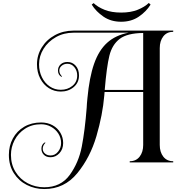

<svg xmlns="http://www.w3.org/2000/svg" viewBox="-20 -1003 1213 1298"><path d="M1060 -678V-23Q1060 25 1084 56Q1108 87 1151 87V95H857V87Q900 87 924 56Q948 25 948 -23V-381H687L685 -357Q674 -227 632 -83Q590 61 502.5 168Q415 275 279 275Q216 275 161.5 247.5Q107 220 73.5 167.5Q40 115 40 44Q40 -17 67 -67Q94 -117 143.5 -146Q193 -175 258 -175Q302 -175 336 -156Q370 -137 388.5 -105Q407 -73 407 -36Q407 6 381.5 33Q356 60 322 60Q293 60 276.5 43.5Q260 27 260 2Q260 -27 284 -41L287 -37Q280 -31 274.5 -20.5Q269 -10 269 2Q269 22 284 35Q299 48 322 48Q352 48 372.5 22.5Q393 -3 393 -36Q393 -71 374.5 -100Q356 -129 325 -146Q294 -163 258 -163Q196 -163 149.5 -133Q103 -103 78.5 -55.5Q54 -8 54 44Q54 109 85 159Q116 209 167.5 236Q219 263 279 263Q391 263 451.5 179.5Q512 96 533 -12.5Q554 -121 566 -274Q567 -301 571 -339Q584 -480 616 -571.5Q648 -663 704.5 -714Q761 -765 849 -782H477Q411 -782 358 -752Q305 -722 274.5 -673Q244 -624 244 -568Q244 -520 263.5 -480.5Q283 -441 316.5 -418.5Q350 -396 391 -396Q437 -396 469.5 -422.5Q502 -449 502 -493Q502 -525 483 -548.5Q464 -572 436 -572Q413 -572 397 -558.5Q381 -545 381 -526Q381 -514 386.5 -503.5Q392 -493 399 -487L396 -483Q372 -497 372 -526Q372 -551 389.5 -567.5Q407 -584 436 -584Q469 -584 491.5 -559Q514 -534 514 -493Q514 -444 478 -414Q442 -384 391 -384Q347 -384 310.5 -407Q274 -430 252 -472Q230 -514 230 -568Q230 -630 262.5 -682.5Q295 -735 351.5 -765.5Q408 -796 477 -796H1151V-788Q1108 -788 1084 -757Q1060 -726 1060 -678ZM948 -395V-780Q840 -779 789 -740Q738 -701 719.5 -626.5Q701 -552 688 -395ZM998 -972Q969 -925 918.5 -890.5Q868 -856 799 -856Q730 -856 679.5 -890.5Q629 -925 600 -972L613 -982Q641 -955 687.5 -936.5Q734 -918 799 -918Q864 -918 911 -937Q958 -956 986 -983Z"/></svg>

Font: Myanmar April Display
Style: Regular
Weight: 400
Designer: Khon Soe Zaw Thu
Foundry: Myanmar OS
Version: Version 2.50 April 12, 2019